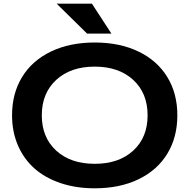

<svg xmlns="http://www.w3.org/2000/svg" viewBox="-20 -996 1020 1034"><path d="M490.2 18.1Q389.2 18.1 305.9 -10Q222.7 -38.1 165.3 -89.1Q107.9 -140.1 76.4 -213.4Q44.9 -286.6 44.9 -375Q44.9 -492.7 99.1 -581.3Q153.3 -669.9 254.4 -718.5Q355.5 -767.1 490.2 -767.1Q624.5 -767.1 725.6 -718.5Q826.7 -669.9 880.9 -581.3Q935.1 -492.7 935.1 -375Q935.1 -256.8 880.9 -168Q826.7 -79.1 725.8 -30.5Q625 18.1 490.2 18.1ZM774.9 -375Q774.9 -494.6 697.3 -565.9Q619.6 -637.2 490.2 -637.2Q360.4 -637.2 282.7 -565.7Q205.1 -494.1 205.1 -375Q205.1 -255.9 282.7 -184.8Q360.4 -113.8 490.2 -113.8Q620.1 -113.8 697.5 -184.8Q774.9 -255.9 774.9 -375ZM475.1 -976.1 580.1 -814.9H449.2L285.2 -976.1Z"/></svg>

Font: Mattone
Style: Regular
Weight: 400
Width: 6
Designer: Nunzio Mazzaferro
Foundry: Collletttivo
Version: Version 2.000;Glyphs 3.2 (3217)